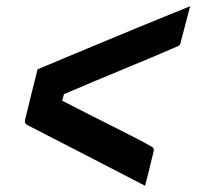

<svg xmlns="http://www.w3.org/2000/svg" viewBox="-20 -609 640 618"><path d="M101 -386Q173 -416 255.5 -450.5Q338 -485 424 -520.5Q510 -556 592 -589Q584 -558 577 -531.5Q570 -505 562 -475Q561 -468 558.5 -464.5Q556 -461 547 -458Q524 -448 482 -430Q440 -412 388.5 -391Q337 -370 284 -347.5Q231 -325 186 -306L180 -285Q218 -265 260 -244Q302 -223 342.5 -202.5Q383 -182 416 -165Q449 -148 468 -137Q478 -132 474 -120Q468 -95 461 -66Q454 -37 447 -11Q353 -60 258.5 -108.5Q164 -157 69 -206Q57 -212 61 -225Q71 -266 81 -306Q91 -346 101 -386Z"/></svg>

Font: Recursive Sn Lnr St SmB
Style: Italic
Weight: 600
Italic angle: -15°
Version: Version 1.079;hotconv 1.0.112;makeotfexe 2.5.65598; ttfautoh